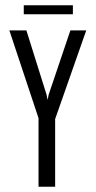

<svg xmlns="http://www.w3.org/2000/svg" viewBox="-20 -706 362 726"><path d="M125.7 0V-259.2L15.4 -591H79.8L156 -348.1L160 -328.1L164 -348.1L246.1 -591H306.1L188.5 -255.9V0ZM69.9 -652V-686.2H255.6V-652Z"/></svg>

Font: Alumni Sans SC Thin
Style: Regular
Weight: 100
Designer: Robert E. Leuschke
Foundry: Robert E. Leuschke
Version: Version 1.018